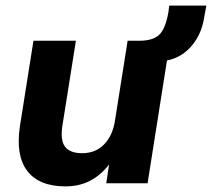

<svg xmlns="http://www.w3.org/2000/svg" viewBox="-20 -652 754 683"><path d="M213 11Q119 11 77 -44Q35 -99 51 -204L99 -507H250L202 -205Q194 -153 211.5 -130Q229 -107 272 -107Q320 -107 350.5 -138.5Q381 -170 389 -223L434 -507H585L505 0H358L368 -67Q339 -29 300.5 -9Q262 11 213 11ZM557 -434 473 -489 475 -507Q522 -507 545 -527Q568 -547 579 -608L582 -632H714L706 -588Q696 -526 657 -483.5Q618 -441 557 -434Z"/></svg>

Font: Mulish ExtraBold
Style: Italic
Weight: 800
Italic angle: -9°
Designer: Vernon Adams
Foundry: Vernon Adams
Version: Version 3.603; ttfautohint (v1.8.3)